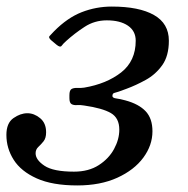

<svg xmlns="http://www.w3.org/2000/svg" viewBox="-42 -555 572 585"><path d="M-22.5 -144Q-22.5 -180 -1.2 -195Q20 -210 41.5 -210Q62 -210 80.2 -195Q98.5 -180 98.5 -152Q98.5 -134 90.5 -124.2Q82.5 -114.5 74.5 -107Q66.5 -99.5 66.5 -88Q66.5 -68 93.5 -50Q120.5 -32 183.5 -32Q228 -32 258.8 -51.8Q289.5 -71.5 305.5 -101Q321.5 -130.5 321.5 -160Q321.5 -195.5 295.8 -210.5Q270 -225.5 214.5 -233.5Q203 -235.5 192.8 -234.8Q182.5 -234 176 -237.8Q169.5 -241.5 169.5 -256V-265Q169.5 -280 176 -283.8Q182.5 -287.5 193 -287Q203.5 -286.5 214.5 -288Q282.5 -299.5 327 -334.2Q371.5 -369 371.5 -431Q371.5 -460.5 347.8 -476.8Q324 -493 283.5 -493Q246 -493 215.8 -473.2Q185.5 -453.5 159.5 -430Q150 -421.5 145.8 -415.5Q141.5 -409.5 130.5 -418.5L115.5 -431Q104.5 -440 109 -445.2Q113.5 -450.5 122.5 -459.5Q163.5 -501 207.2 -518Q251 -535 298.5 -535Q382 -535 427.2 -509.2Q472.5 -483.5 472.5 -431Q472.5 -384.5 452.2 -356.2Q432 -328 402 -311.5Q372 -295 343.5 -284.5Q314.5 -273.5 307.5 -272.2Q300.5 -271 300.5 -262.5Q300.5 -256.5 312.5 -255Q324.5 -253.5 340.5 -249Q381 -238 401.8 -216Q422.5 -194 422.5 -155Q422.5 -112.5 394.8 -74.8Q367 -37 315.5 -13.5Q264 10 193.5 10Q117.5 10 69.8 -11.5Q22 -33 -0.2 -68Q-22.5 -103 -22.5 -144Z"/></svg>

Font: Besley
Style: Italic
Weight: 400
Italic angle: -13°
Designer: Owen Earl
Foundry: indestructible type*
Version: Version 4.000; ttfautohint (v1.8.4.7-5d5b)